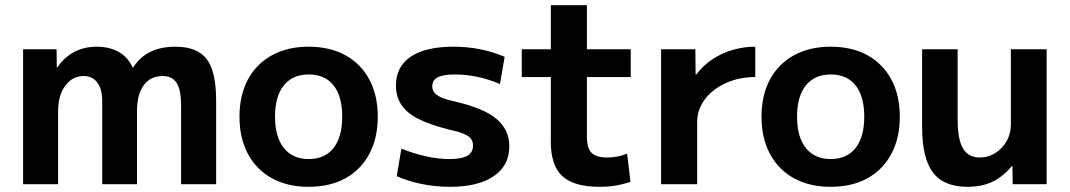

<svg xmlns="http://www.w3.org/2000/svg" viewBox="-20 -710 4123 740"><path d="M69 0V-520H198L199 -450H201Q228 -490 266.5 -510Q305 -530 353 -530Q402 -530 438 -509.5Q474 -489 491 -450H493Q521 -492 561 -511Q601 -530 656 -530Q740 -530 776.5 -482.5Q813 -435 813 -323V0H678V-303Q678 -363 661 -390Q644 -417 607 -417Q560 -417 534 -381.5Q508 -346 508 -283V0H374V-320Q374 -367 355 -392Q336 -417 302 -417Q259 -417 231.5 -379.5Q204 -342 204 -283V0Z M1169 10Q1088 10 1028 -23Q968 -56 935.5 -117Q903 -178 903 -260Q903 -343 935.5 -403.5Q968 -464 1028 -497Q1088 -530 1169 -530Q1252 -530 1311.5 -497Q1371 -464 1403.5 -403.5Q1436 -343 1436 -260Q1436 -178 1403.5 -117Q1371 -56 1311.5 -23Q1252 10 1169 10ZM1170 -97Q1232 -97 1265.5 -139.5Q1299 -182 1299 -260Q1299 -339 1265.5 -381Q1232 -423 1170 -423Q1108 -423 1074 -381Q1040 -339 1040 -260Q1040 -182 1074 -139.5Q1108 -97 1170 -97Z M1714 10Q1658 10 1604.5 -1Q1551 -12 1509 -31L1527 -137Q1575 -118 1622 -107.5Q1669 -97 1713 -97Q1759 -97 1781 -109.5Q1803 -122 1803 -149Q1803 -165 1795 -175.5Q1787 -186 1766.5 -194.5Q1746 -203 1709 -211Q1638 -229 1593 -251.5Q1548 -274 1527 -306Q1506 -338 1506 -380Q1506 -453 1563 -491.5Q1620 -530 1728 -530Q1780 -530 1829 -520.5Q1878 -511 1925 -491L1907 -386Q1863 -405 1819 -414Q1775 -423 1733 -423Q1688 -423 1667 -412Q1646 -401 1646 -377Q1646 -363 1654.5 -352.5Q1663 -342 1683 -333.5Q1703 -325 1737 -318Q1791 -305 1829.5 -289Q1868 -273 1893 -252Q1918 -231 1930.5 -205Q1943 -179 1943 -146Q1943 -72 1883 -31Q1823 10 1714 10Z M2291 10Q2192 10 2147.5 -31Q2103 -72 2103 -163V-413H1991V-520H2103V-690H2242V-520H2411V-413H2242V-183Q2242 -139 2260 -121Q2278 -103 2320 -103Q2340 -103 2359 -106.5Q2378 -110 2397 -118L2410 -9Q2379 1 2351 5.5Q2323 10 2291 10Z M2528 0V-520H2660L2661 -423H2664Q2690 -458 2725.5 -481.5Q2761 -505 2803.5 -517.5Q2846 -530 2891 -530V-413Q2829 -413 2778 -390Q2727 -367 2697 -327.5Q2667 -288 2667 -240V0Z M3181 10Q3100 10 3040 -23Q2980 -56 2947.5 -117Q2915 -178 2915 -260Q2915 -343 2947.5 -403.5Q2980 -464 3040 -497Q3100 -530 3181 -530Q3264 -530 3323.5 -497Q3383 -464 3415.5 -403.5Q3448 -343 3448 -260Q3448 -178 3415.5 -117Q3383 -56 3323.5 -23Q3264 10 3181 10ZM3182 -97Q3244 -97 3277.5 -139.5Q3311 -182 3311 -260Q3311 -339 3277.5 -381Q3244 -423 3182 -423Q3120 -423 3086 -381Q3052 -339 3052 -260Q3052 -182 3086 -139.5Q3120 -97 3182 -97Z M3709 10Q3617 10 3575.5 -45.5Q3534 -101 3534 -220V-520H3671V-247Q3671 -173 3691.5 -138Q3712 -103 3756 -103Q3789 -103 3816.5 -120.5Q3844 -138 3860 -166.5Q3876 -195 3876 -230V-520H4014V0H3883L3882 -70H3880Q3846 -29 3805 -9.5Q3764 10 3709 10Z"/></svg>

Font: M PLUS 2
Style: Bold
Weight: 700
Designer: Coji Morishita
Foundry: UNDERFOREST DESIGN
Version: Version 1.001